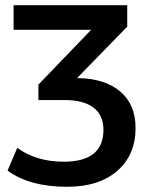

<svg xmlns="http://www.w3.org/2000/svg" viewBox="-20 -525 568 735"><path d="M237 190Q93 190 9 128L46 41Q119 94 224 94Q376 94 376 -28Q376 -84 338 -113Q300 -142 227 -142H127V-201L329 -411H32V-505H467V-423L275 -226Q381 -225 440 -175Q499 -125 499 -35Q499 68 429 129Q359 190 237 190Z"/></svg>

Font: MulishBold
Style: Bold
Weight: 700
Designer: Vernon Adams
Foundry: Vernon Adams
Version: Version 3.602; ttfautohint (v1.8.3)